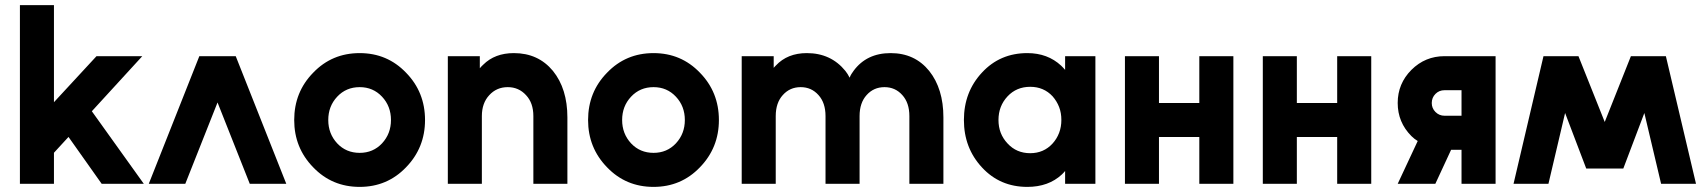

<svg xmlns="http://www.w3.org/2000/svg" viewBox="-20 -720 6675 752"><path d="M58 0H191.3V-121.7L248.3 -183.7L378.3 0H543.3L339.7 -284.3L537.3 -500H358L191.3 -319.7V-700H58Z M562.7 0 760.7 -500H903.3L1101.3 0H958.3L832 -318.7L705.7 0Z M1388.7 -512Q1280.3 -512 1206.7 -435.3Q1132.3 -359.5 1132.3 -249.8Q1132.3 -141 1206.7 -64.7Q1280.3 12 1388.7 12Q1496.7 12 1570.3 -64.7Q1644.7 -141.3 1644.7 -249.8Q1644.7 -359.3 1570.3 -435.3Q1496.7 -512 1388.7 -512ZM1388.8 -378.7Q1441.3 -378.7 1476.3 -341.3Q1511.3 -304 1511.3 -249.9Q1511.3 -196.3 1476.3 -158.5Q1441.3 -121.3 1388.8 -121.3Q1335.7 -121.3 1300.7 -158.5Q1265.7 -196.3 1265.7 -249.9Q1265.7 -304 1300.7 -341.3Q1335.7 -378.7 1388.8 -378.7Z M2202.3 0V-260Q2202.3 -372.3 2145.7 -442.3Q2088 -512 1992.7 -512Q1918.3 -512 1872.7 -466.7Q1869.3 -463.7 1866 -460.2Q1862.7 -456.7 1859.3 -452.7V-500H1734V0H1867.3V-265.3Q1867.3 -316.3 1896.3 -347.3Q1925 -378.7 1968.7 -378.7Q2011.7 -378.7 2040.3 -347.3Q2069 -317 2069 -265.3V0Z M2539.7 -512Q2431.3 -512 2357.7 -435.3Q2283.3 -359.5 2283.3 -249.8Q2283.3 -141 2357.7 -64.7Q2431.3 12 2539.7 12Q2647.7 12 2721.3 -64.7Q2795.7 -141.3 2795.7 -249.8Q2795.7 -359.3 2721.3 -435.3Q2647.7 -512 2539.7 -512ZM2539.8 -378.7Q2592.3 -378.7 2627.3 -341.3Q2662.3 -304 2662.3 -249.9Q2662.3 -196.3 2627.3 -158.5Q2592.3 -121.3 2539.8 -121.3Q2486.7 -121.3 2451.7 -158.5Q2416.7 -196.3 2416.7 -249.9Q2416.7 -304 2451.7 -341.3Q2486.7 -378.7 2539.8 -378.7Z M3675 0V-260Q3675 -372.3 3619.3 -442.3Q3562.7 -512 3468.3 -512Q3374.3 -512 3323.3 -442.7Q3319 -436.7 3314.8 -430.2Q3310.7 -423.7 3307.7 -415.7Q3300.3 -430.7 3291 -442.3Q3234.3 -512 3140 -512Q3064.3 -512 3018.7 -463.3Q3017 -461.3 3014.7 -459.2Q3012.3 -457 3010.3 -454.3V-500H2885V0H3018.3V-265.3Q3018.3 -317.3 3046 -347.7Q3073.7 -378.7 3116 -378.7Q3158 -378.7 3185.7 -347.7Q3213.3 -317.3 3213.3 -265.3V0H3346.7V-265.3Q3346.7 -317.3 3374.3 -347.7Q3402 -378.7 3444.3 -378.7Q3486.3 -378.7 3514 -347.7Q3541.7 -317.3 3541.7 -265.3V0Z M4151.7 -500V-446.3Q4147.7 -450.3 4144.2 -454.7Q4140.7 -459 4136.3 -462.7Q4083.3 -512 4003.7 -512Q3896.7 -512 3826.3 -436Q3755.3 -360 3755.3 -250Q3755.3 -140.3 3826.3 -64Q3896.7 12 4003.7 12Q4086.7 12 4139 -36.7Q4142.7 -39.7 4145.5 -43.3Q4148.3 -47 4151.7 -50.3V0H4270.3V-500ZM4015 -380Q4068 -380 4102.7 -342.7Q4119.3 -323.7 4128.2 -300.8Q4137 -278 4137 -250Q4137 -223 4128.2 -199.7Q4119.3 -176.3 4102.7 -158Q4068 -120 4015 -120Q3961.3 -120 3926.3 -158Q3890.7 -195.7 3890.7 -250Q3890.7 -304.7 3926.3 -342.7Q3961.3 -380 4015 -380Z M4386 0H4519.3V-183.3H4677.3V0H4810.7V-500H4677.3V-316.7H4519.3V-500H4386Z M4926 0H5059.3V-183.3H5217.3V0H5350.7V-500H5217.3V-316.7H5059.3V-500H4926Z M5532.7 -167.7 5454.3 0H5601.7L5663.5 -133.3Q5665 -133.3 5666.1 -133.3Q5667.2 -133.3 5667.9 -133.3H5704.3V0H5837.7V-500H5637.7Q5561.9 -500 5508 -446.3Q5454.3 -392.4 5454.3 -316.7Q5454.3 -240.9 5508 -187Q5519.3 -175.7 5532.7 -167.7ZM5704.3 -366.7V-266.7H5637.7Q5617 -266.7 5602.3 -281.3Q5587.7 -296 5587.7 -316.6Q5587.7 -337.7 5602.4 -352.4Q5616.7 -366.7 5637.7 -366.7Z M6192.7 -60H6338L6162.3 -500H6025.3ZM5908 0H6044.7L6162.3 -500H6025.3ZM6486 0H6622.7L6504.7 -500H6367.7ZM6192.7 -60H6338L6504.7 -500H6367.7Z"/></svg>

Font: Unageo Variable
Style: Regular
Weight: 300
Designer: Richard Sepsi
Foundry: Richard Sepsi
Version: Version 2.200